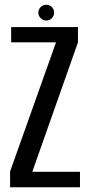

<svg xmlns="http://www.w3.org/2000/svg" viewBox="-20 -789 390 809"><path d="M22.5 0H317V-65H116L308.5 -610.5V-675H27V-610.5H216L22.5 -66.5ZM175 -702.5Q189 -702.5 198.5 -712.5Q208 -722.5 208 -736Q208 -749.5 198.5 -759.2Q189 -769 175 -769Q161.5 -769 151.5 -759.2Q141.5 -749.5 141.5 -736Q141.5 -722 151.8 -712.2Q162 -702.5 175 -702.5Z"/></svg>

Font: Anybody Condensed
Style: Regular
Weight: 400
Width: 3
Designer: Tyler Finck
Foundry: Etcetera Type Company
Version: Version 1.113;gftools[0.9.25]